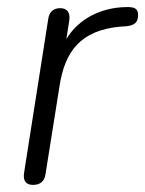

<svg xmlns="http://www.w3.org/2000/svg" viewBox="-20 -515 409 541"><path d="M73 6C93 6 105 -4 108 -23L148 -274C163 -369 206 -430 320 -440L336 -441C361 -444 369 -453 369 -473C369 -490 360 -496 335 -495C266 -494 202 -463 167 -405L175 -456C179 -479 169 -492 150 -492C131 -492 119 -482 116 -462L48 -29C44 -6 53 6 73 6Z"/></svg>

Font: SN Pro Light
Style: Italic
Weight: 300
Italic angle: -8.99998°
Designer: Tobias Whetton
Foundry: Supernotes
Version: Version 1.001;Glyphs 3.2 (3249)